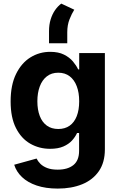

<svg xmlns="http://www.w3.org/2000/svg" viewBox="-20 -844 672 1079"><path d="M304.9 215.8Q236.7 215.8 186.1 198.6Q135.4 181.4 103.6 151.1Q71.8 120.8 59.8 81.8L185.6 47Q192.6 62.1 206.9 76.5Q221.2 90.9 245.1 100.2Q268.9 109.4 304.4 109.4Q360.3 109.4 392.4 83.7Q424.5 57.9 424.5 3.7V-96.7H413Q403.2 -74.7 384.7 -54.3Q366.1 -33.9 336.1 -20.8Q306 -7.7 261.7 -7.7Q200.3 -7.7 149.9 -36.6Q99.5 -65.5 69.6 -124.6Q39.7 -183.6 39.7 -273.8Q39.7 -366.2 70.2 -428.2Q100.6 -490.2 151.1 -521.5Q201.6 -552.7 262.1 -552.7Q308.3 -552.7 339.4 -537.2Q370.4 -521.8 389.8 -498.8Q409.1 -475.8 419.2 -454H425.1V-545.9H569.4V-4.6Q569.4 69.2 535.4 118.2Q501.4 167.2 441.8 191.5Q382.1 215.8 304.9 215.8ZM307.5 -119.1Q345.2 -119.1 371.3 -137.6Q397.5 -156.1 411.2 -191Q425 -225.9 425 -274.7Q425 -323.3 411.3 -359.3Q397.7 -395.4 371.5 -415.4Q345.4 -435.4 307.5 -435.4Q269.2 -435.4 243 -414.7Q216.7 -394 203.4 -357.9Q190 -321.7 190 -274.7Q190 -227.3 203.5 -192.2Q217 -157.1 243.2 -138.1Q269.4 -119.1 307.5 -119.1ZM255.5 -601V-668.5Q255.5 -705.3 264.7 -735.1Q273.9 -764.8 289.5 -787.2Q305 -809.5 324.4 -823.7L397.4 -789.5Q383.4 -767.8 370.7 -735.5Q358 -703.2 358 -662.8V-601Z"/></svg>

Font: Atlassian Sans
Style: Regular
Weight: 400
Designer: Rasmus Andersson
Foundry: Modifications by Atlassian Pty Ltd, manufactured by rsms
Version: Version 4.001;git-9221beed3